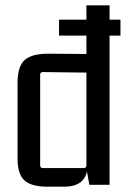

<svg xmlns="http://www.w3.org/2000/svg" viewBox="-20 -695 487 722"><path d="M305 -675H392V-621H433V-561H392V0H316L307 -50Q294 7 222 7H158Q98 7 72 -16.5Q46 -40 46 -98V-384Q46 -446 73.5 -470Q101 -494 167 -493L305 -492V-561H202V-621H305ZM305 -73V-422L141 -424Q131 -424 131 -414V-73Q131 -63 141 -63H295Q305 -63 305 -73Z"/></svg>

Font: Gemunu Libre Medium
Style: Regular
Weight: 500
Designer: Puspanada Ekanayake, Sola Matas, Pathum Egodawatta, Kosala Senevirathne
Foundry: mooniak
Version: Version 1.100